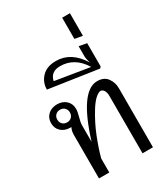

<svg xmlns="http://www.w3.org/2000/svg" viewBox="-225 -1040 1000 1142"><g transform="rotate(-30 275.0 -469.0)"><path d="M78.8 -395.4Q90.8 -383.3 110 -383.3Q129.2 -383.3 141.2 -395.4Q153.3 -407.5 153.3 -426.7Q153.3 -445.8 141.2 -457.9Q129.2 -470 110 -470Q90.8 -470 78.8 -457.9Q66.7 -445.8 66.7 -426.7Q66.7 -407.5 78.8 -395.4ZM110 -346.7Q72.5 -346.7 48.3 -368.8Q24.2 -390.8 24.2 -426.7Q24.2 -462.5 48.3 -484.6Q72.5 -506.7 110 -506.7Q147.5 -506.7 171.7 -484.6Q195.8 -462.5 195.8 -426.7Q195.8 -407.5 186.7 -375.4Q177.5 -343.3 177.5 -325V-210.8Q269.2 -506.7 385.8 -506.7Q433.3 -506.7 455.4 -475.4Q477.5 -444.2 477.5 -406.7V0H405.8V-395Q405.8 -415.8 397.5 -430.8Q389.2 -445.8 372.5 -446.7Q335 -437.5 292.1 -367.9Q249.2 -298.3 220.8 -225.8Q192.5 -153.3 177.5 -95.8V0H106.7V-300Q106.7 -326.7 117.5 -346.7Z M395 -675V-741.7L448.3 -731.7V-572.5L440 -562.5L102.5 -612.5Q102.5 -662.5 136.7 -697.9Q170.8 -733.3 233.3 -733.3Q337.5 -733.3 404.2 -625Q395 -655.8 395 -675ZM162.5 -635.8 398.3 -597.5Q339.2 -694.2 239.2 -694.2Q175 -694.2 162.5 -635.8Z M395 -791.7V-937.5H448.3V-782.5Z"/></g></svg>

Font: Boon
Style: Regular
Weight: 400
Designer: Sungsit Sawaiwan
Foundry: FontUni
Version: Version 3.0